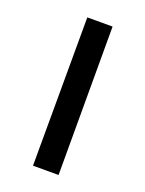

<svg xmlns="http://www.w3.org/2000/svg" viewBox="-103 -552 457 606"><g transform="rotate(20 125.0 -249.5)"><path d="M84 0H169.9V-498.5H85Z"/></g></svg>

Font: Basic
Style: Regular
Weight: 400
Designer: Magnus Gaarde
Foundry: Magnus Gaarde
Version: Version 1.001